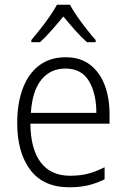

<svg xmlns="http://www.w3.org/2000/svg" viewBox="-20 -785 536 815"><path d="M259 -542Q321 -542 362.5 -510Q404 -478 424.5 -423.5Q445 -369 445 -300V-260H109Q110 -152 153 -95.5Q196 -39 278 -39Q319 -39 352.5 -47.5Q386 -56 424 -75V-24Q390 -7 354.5 1.5Q319 10 275 10Q164 10 108.5 -64Q53 -138 53 -263Q53 -346 76.5 -409Q100 -472 146 -507Q192 -542 259 -542ZM258 -494Q194 -494 155.5 -446.5Q117 -399 111 -306H389Q389 -388 357.5 -441Q326 -494 258 -494ZM277 -765Q289 -742 308.5 -714Q328 -686 349 -659.5Q370 -633 386 -615V-606H349Q324 -628 298 -657.5Q272 -687 249 -715Q226 -687 200 -657.5Q174 -628 150 -606H113V-615Q130 -635 151 -661.5Q172 -688 191 -715.5Q210 -743 222 -765Z"/></svg>

Font: Noto Sans Myanmar SemiCondensed Light
Style: Regular
Weight: 300
Width: 4
Designer: Monotype Design Team
Foundry: Monotype Imaging Inc.
Version: Version 2.107; ttfautohint (v1.8.4.7-5d5b)